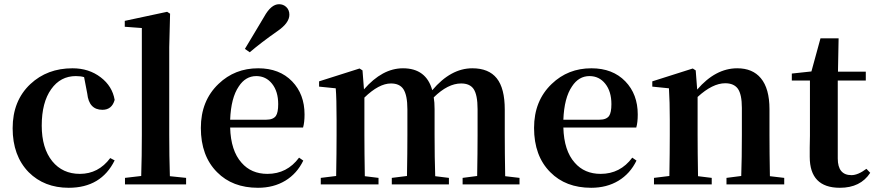

<svg xmlns="http://www.w3.org/2000/svg" viewBox="-20 -875 4150 911"><path d="M306 16Q190 16 116 -58Q40 -136 40 -266.5Q40 -397 124 -476Q204 -551 324 -551Q402 -551 458 -508Q513 -466 524 -401Q511 -354 466 -354Q402 -354 394 -431L379 -509Q363 -514 340 -514Q267 -514 223 -452Q178 -389 178 -279Q178 -172 228 -110Q277 -50 359 -50Q447 -50 503 -125L524 -114Q460 16 306 16Z M573 0V-31L650 -40Q653 -135 653 -235V-742L572 -748V-776L773 -819L787 -810L783 -651V-235Q783 -135 786 -39L863 -31V0Z M1204 16Q1083 16 1010 -58Q933 -135 933 -268Q933 -397 1017 -477Q1094 -551 1205 -551Q1306 -551 1366 -489Q1425 -428 1425 -332Q1425 -294 1418 -270H1072Q1075 -160 1126 -103Q1172 -50 1249 -50Q1342 -50 1399 -127L1419 -113Q1389 -51 1333.5 -17.5Q1278 16 1204 16ZM1072 -307H1243Q1276 -307 1289 -325Q1300 -341 1300 -381Q1300 -441 1271 -477.5Q1242 -514 1196 -514Q1145 -514 1113 -465Q1076 -411 1072 -307ZM1165 -627 1142 -643Q1154 -663 1178 -703Q1212 -759 1233 -795Q1266 -855 1304 -855Q1324 -855 1338 -842Q1353 -828 1353 -805Q1353 -766 1296 -727Q1220 -674 1165 -627Z M1502 0V-31L1575 -40Q1577 -154 1577 -235V-307Q1577 -409 1573 -456L1494 -464V-489L1686 -550L1700 -541L1707 -451Q1794 -551 1892 -551Q2002 -551 2031 -447Q2119 -551 2221 -551Q2299 -551 2337 -503.5Q2375 -456 2375 -355V-235Q2375 -153 2377 -39L2445 -31V0H2175V-31L2244 -40Q2246 -154 2246 -235V-357Q2246 -425 2227 -453Q2209 -479 2168 -479Q2105 -479 2038 -413Q2042 -390 2042 -357V-235Q2042 -125 2045 -39L2110 -31V0H1839V-31L1911 -40Q1913 -154 1913 -235V-356Q1913 -423 1894 -452Q1876 -479 1835 -479Q1778 -479 1709 -412V-235Q1709 -153 1711 -39L1776 -31V0Z M2785 16Q2664 16 2591 -58Q2514 -135 2514 -268Q2514 -397 2598 -477Q2675 -551 2786 -551Q2887 -551 2947 -489Q3006 -428 3006 -332Q3006 -294 2999 -270H2653Q2656 -160 2707 -103Q2753 -50 2830 -50Q2923 -50 2980 -127L3000 -113Q2970 -51 2914.5 -17.5Q2859 16 2785 16ZM2653 -307H2824Q2857 -307 2870 -325Q2881 -341 2881 -381Q2881 -441 2852 -477.5Q2823 -514 2777 -514Q2726 -514 2694 -465Q2657 -411 2653 -307Z M3083 0V-31L3156 -40Q3158 -154 3158 -235V-307Q3158 -392 3154 -456L3075 -464V-489L3267 -550L3281 -541L3288 -450Q3375 -551 3478 -551Q3551 -551 3590 -504Q3631 -455 3631 -357V-235Q3631 -153 3633 -39L3701 -31V0H3427V-31L3497 -40Q3500 -124 3500 -235V-363Q3500 -427 3481 -454Q3462 -480 3421 -480Q3361 -480 3290 -415V-235Q3290 -153 3292 -39L3357 -31V0Z M3965 16Q3822 16 3822 -131Q3822 -146 3822 -175Q3823 -210 3823 -231V-493H3737V-526L3830 -536L3873 -693H3959L3956 -535H4088V-493H3955V-123Q3955 -44 4020 -44Q4051 -44 4091 -74L4109 -55Q4063 16 3965 16Z"/></svg>

Font: GenRyuMin TW B
Style: Regular
Weight: 700
Version: Version 1.501;PS 1;hotconv 16.6.51;makeotf.lib2.5.65220